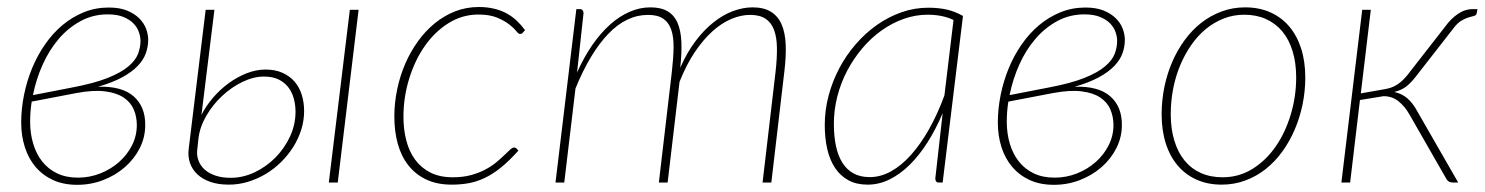

<svg xmlns="http://www.w3.org/2000/svg" viewBox="-20 -521 4238 548"><path d="M70.5 -231Q66 -202.5 66 -173.5Q66 -140 74.8 -110.8Q83.5 -81.5 100.5 -60Q117.5 -38.5 143 -26.2Q168.5 -14 202.5 -14Q236 -14 266.2 -26Q296.5 -38 319.8 -58.5Q343 -79 356.8 -106.2Q370.5 -133.5 370.5 -164Q370.5 -188 361.8 -208.5Q353 -229 333 -242.5Q313 -256 280 -260.2Q247 -264.5 198.5 -255.5ZM184.5 -271Q248.5 -283 287.2 -298.5Q326 -314 346.8 -331.8Q367.5 -349.5 374.2 -368Q381 -386.5 381 -404Q381 -416 376.5 -429.2Q372 -442.5 361.2 -453.8Q350.5 -465 332.5 -472.5Q314.5 -480 287.5 -480Q245.5 -480 210 -460.8Q174.5 -441.5 147.2 -409.5Q120 -377.5 101.5 -336Q83 -294.5 74 -249.5ZM260 -273.5Q328 -275.5 361.5 -246Q395 -216.5 394.5 -164Q394.5 -129 378.8 -98Q363 -67 336.2 -43.8Q309.5 -20.5 274.5 -7Q239.5 6.5 200.5 6.5Q161 6.5 131.2 -7.2Q101.5 -21 81.2 -45Q61 -69 50.8 -101.5Q40.5 -134 40.5 -171Q40.5 -210 48.5 -249.8Q56.5 -289.5 71.5 -326Q86.5 -362.5 108.5 -394.2Q130.5 -426 158.2 -449.2Q186 -472.5 219.2 -486Q252.5 -499.5 290.5 -499.5Q321.5 -499.5 342.8 -490.8Q364 -482 377.5 -468.5Q391 -455 397 -438.8Q403 -422.5 403 -407Q403 -388 396.2 -369Q389.5 -350 373 -332.8Q356.5 -315.5 329 -300.5Q301.5 -285.5 260 -273.5Z M1003.5 -493 944 0H918.5L978.5 -493ZM543 -94Q541 -77.5 546.5 -62.8Q552 -48 564.2 -37Q576.5 -26 595 -19.8Q613.5 -13.5 638.5 -13.5Q673.5 -13.5 706.8 -29.2Q740 -45 766 -71.2Q792 -97.5 807.8 -131.5Q823.5 -165.5 823.5 -202Q823.5 -221.5 818.5 -239.8Q813.5 -258 802.8 -272Q792 -286 775 -294.2Q758 -302.5 733.5 -302.5Q703.5 -302.5 672 -287.2Q640.5 -272 614 -247.2Q587.5 -222.5 569 -190.8Q550.5 -159 546.5 -126.5ZM555 -193Q567.5 -218 587.5 -241.5Q607.5 -265 632 -283Q656.5 -301 683.8 -311.8Q711 -322.5 738 -322.5Q765.5 -322.5 786.2 -313.2Q807 -304 820.8 -288Q834.5 -272 841.2 -250.5Q848 -229 848 -204Q848 -177 839.8 -150.8Q831.5 -124.5 816.8 -101.2Q802 -78 782 -58.2Q762 -38.5 738 -24.2Q714 -10 687.5 -2Q661 6 633.5 6Q602.5 6 580 -2Q557.5 -10 543 -23.8Q528.5 -37.5 522.2 -56Q516 -74.5 518.5 -95.5L567 -493H592Z M1459.5 -91Q1432.5 -61 1408.8 -42Q1385 -23 1362.2 -12.5Q1339.5 -2 1317 2Q1294.5 6 1269.5 6Q1227 6 1196.2 -8.8Q1165.5 -23.5 1145.2 -49.5Q1125 -75.5 1115.2 -111Q1105.5 -146.5 1105.5 -188Q1105.5 -227 1113.5 -265.5Q1121.5 -304 1136.5 -338.8Q1151.5 -373.5 1173 -403.2Q1194.5 -433 1221.2 -454.8Q1248 -476.5 1279.5 -488.8Q1311 -501 1346.5 -501Q1370.5 -501 1390.2 -496.2Q1410 -491.5 1426 -482.8Q1442 -474 1454.8 -462Q1467.5 -450 1478.5 -435L1471.5 -427Q1468.5 -424 1464 -424Q1460 -424 1453 -432.8Q1446 -441.5 1432.8 -451.8Q1419.5 -462 1398.5 -470.8Q1377.5 -479.5 1345.5 -479.5Q1299.5 -479.5 1260.2 -455Q1221 -430.5 1192.5 -389.8Q1164 -349 1147.8 -296.2Q1131.5 -243.5 1131.5 -187.5Q1131.5 -151 1139.8 -119.5Q1148 -88 1165.2 -64.8Q1182.5 -41.5 1209 -28.2Q1235.5 -15 1272.5 -15Q1301.5 -15 1324.2 -21.2Q1347 -27.5 1365 -37Q1383 -46.5 1396.2 -57.5Q1409.5 -68.5 1419.2 -78Q1429 -87.5 1435.8 -93.8Q1442.5 -100 1447 -100Q1451.5 -100 1454.5 -97L1459.5 -91Z M1565.5 0 1625 -495H1635Q1640.5 -495 1643 -491.5Q1645.5 -488 1645.5 -483.5L1627 -314Q1646.5 -357.5 1670.2 -392Q1694 -426.5 1720.8 -450.5Q1747.5 -474.5 1776.8 -487.2Q1806 -500 1836.5 -500Q1867 -500 1886 -488.5Q1905 -477 1914.2 -454.8Q1923.5 -432.5 1924.8 -400.5Q1926 -368.5 1921.5 -327.5Q1940.5 -371 1965 -403.5Q1989.5 -436 2016.8 -457.5Q2044 -479 2072.5 -489.5Q2101 -500 2128 -500Q2160 -500 2180.2 -487.5Q2200.5 -475 2210.8 -451.5Q2221 -428 2222.5 -393.8Q2224 -359.5 2218.5 -315.5L2181.5 0H2156.5L2193.5 -315.5Q2198 -354.5 2197.5 -384.8Q2197 -415 2189.2 -435.8Q2181.5 -456.5 2165 -467.5Q2148.5 -478.5 2121 -478.5Q2095 -478.5 2067.5 -467Q2040 -455.5 2013.8 -432Q1987.5 -408.5 1963.2 -372.5Q1939 -336.5 1919.5 -287.5L1885.5 0H1860.5L1897.5 -315.5Q1902 -354.5 1902.5 -384.8Q1903 -415 1896 -435.8Q1889 -456.5 1873.2 -467.5Q1857.5 -478.5 1830 -478.5Q1768 -478.5 1716 -424.2Q1664 -370 1622.5 -268.5L1590.5 0Z M2701.5 -464Q2684.5 -472 2666.2 -475.5Q2648 -479 2627.5 -479Q2592.5 -479 2559 -467Q2525.5 -455 2495.8 -433.8Q2466 -412.5 2441.2 -383.2Q2416.5 -354 2398.2 -319.5Q2380 -285 2370 -246.2Q2360 -207.5 2360 -167.5Q2360 -132 2366 -104Q2372 -76 2384.5 -56.2Q2397 -36.5 2416.2 -26Q2435.5 -15.5 2462.5 -15.5Q2493.5 -15.5 2523.2 -32Q2553 -48.5 2580.2 -79Q2607.5 -109.5 2631.8 -152.5Q2656 -195.5 2675.5 -248.5ZM2670.5 -198Q2651.5 -153 2627.8 -115.5Q2604 -78 2576.8 -51Q2549.5 -24 2519.2 -9Q2489 6 2456.5 6Q2424.5 6 2401.5 -6.5Q2378.5 -19 2363.5 -41.5Q2348.5 -64 2341.2 -95.2Q2334 -126.5 2334 -164.5Q2334 -207 2345 -248.2Q2356 -289.5 2375.8 -326.8Q2395.5 -364 2423 -395.5Q2450.5 -427 2483.2 -450Q2516 -473 2553 -486Q2590 -499 2629.5 -499Q2658 -499 2681.8 -493.8Q2705.5 -488.5 2728.5 -475.5L2670.5 0H2659.5Q2653.5 0 2651.5 -3.8Q2649.5 -7.5 2649.5 -11.5Z M2858 -231Q2853.5 -202.5 2853.5 -173.5Q2853.5 -140 2862.2 -110.8Q2871 -81.5 2888 -60Q2905 -38.5 2930.5 -26.2Q2956 -14 2990 -14Q3023.5 -14 3053.8 -26Q3084 -38 3107.2 -58.5Q3130.5 -79 3144.2 -106.2Q3158 -133.5 3158 -164Q3158 -188 3149.2 -208.5Q3140.5 -229 3120.5 -242.5Q3100.5 -256 3067.5 -260.2Q3034.5 -264.5 2986 -255.5ZM2972 -271Q3036 -283 3074.8 -298.5Q3113.5 -314 3134.2 -331.8Q3155 -349.5 3161.8 -368Q3168.5 -386.5 3168.5 -404Q3168.5 -416 3164 -429.2Q3159.5 -442.5 3148.8 -453.8Q3138 -465 3120 -472.5Q3102 -480 3075 -480Q3033 -480 2997.5 -460.8Q2962 -441.5 2934.8 -409.5Q2907.5 -377.5 2889 -336Q2870.5 -294.5 2861.5 -249.5ZM3047.5 -273.5Q3115.5 -275.5 3149 -246Q3182.5 -216.5 3182 -164Q3182 -129 3166.2 -98Q3150.5 -67 3123.8 -43.8Q3097 -20.5 3062 -7Q3027 6.5 2988 6.5Q2948.5 6.5 2918.8 -7.2Q2889 -21 2868.8 -45Q2848.5 -69 2838.2 -101.5Q2828 -134 2828 -171Q2828 -210 2836 -249.8Q2844 -289.5 2859 -326Q2874 -362.5 2896 -394.2Q2918 -426 2945.8 -449.2Q2973.5 -472.5 3006.8 -486Q3040 -499.5 3078 -499.5Q3109 -499.5 3130.2 -490.8Q3151.5 -482 3165 -468.5Q3178.5 -455 3184.5 -438.8Q3190.5 -422.5 3190.5 -407Q3190.5 -388 3183.8 -369Q3177 -350 3160.5 -332.8Q3144 -315.5 3116.5 -300.5Q3089 -285.5 3047.5 -273.5Z M3469.5 -15Q3516.5 -15 3555.2 -39.2Q3594 -63.5 3621.5 -103.5Q3649 -143.5 3664.2 -194.8Q3679.5 -246 3679.5 -300Q3679.5 -342 3669.2 -375.2Q3659 -408.5 3639.8 -431.5Q3620.5 -454.5 3593 -466.8Q3565.5 -479 3531.5 -479Q3500 -479 3472.2 -468Q3444.5 -457 3421.2 -437.8Q3398 -418.5 3379.5 -391.8Q3361 -365 3348 -333.5Q3335 -302 3328.2 -266.8Q3321.5 -231.5 3321.5 -195Q3321.5 -153 3331.8 -119.5Q3342 -86 3361 -62.8Q3380 -39.5 3407.5 -27.2Q3435 -15 3469.5 -15ZM3467 6Q3427.5 6 3395.8 -8Q3364 -22 3341.8 -48Q3319.5 -74 3307.5 -111.2Q3295.5 -148.5 3295.5 -195Q3295.5 -234 3303.2 -272Q3311 -310 3325.5 -343.8Q3340 -377.5 3361 -406.2Q3382 -435 3408.5 -455.8Q3435 -476.5 3466.5 -488.2Q3498 -500 3534 -500Q3573.5 -500 3605.2 -486Q3637 -472 3659.2 -446Q3681.5 -420 3693.5 -383Q3705.5 -346 3705.5 -300Q3705.5 -261 3697.8 -223.2Q3690 -185.5 3675.5 -151.5Q3661 -117.5 3640 -88.5Q3619 -59.5 3592.5 -38.5Q3566 -17.5 3534.2 -5.8Q3502.5 6 3467 6Z M4105.5 -446Q4121 -467.5 4141 -481.2Q4161 -495 4184 -495H4197L4194.5 -482Q4193 -477 4186.8 -475.5Q4180.5 -474 4171.2 -471.2Q4162 -468.5 4151 -462Q4140 -455.5 4129 -441L4021 -302.5Q4007.5 -285 3994.2 -274.5Q3981 -264 3959.5 -258.5Q3982 -253.5 3997.5 -239.8Q4013 -226 4024.5 -204.5L4142 0H4127.5Q4120.5 0 4116.2 -2.2Q4112 -4.5 4109 -9L4001.5 -196.5Q3989.5 -217.5 3971.5 -232Q3953.5 -246.5 3929 -246.5L3861.5 -235.5L3833.5 0H3808.5L3868 -493H3892.5L3864 -254.5L3932.5 -266.5Q3953.5 -270 3968.2 -279.8Q3983 -289.5 3996 -305.5Z"/></svg>

Font: Lato ExtraLight
Style: Italic
Weight: 275
Italic angle: -7°
Designer: Lukasz Dziedzic with Adam Twardoch and Botio Nikoltchev
Foundry: tyPoland Lukasz Dziedzic
Version: Version 2.015; 2015-08-06; http://www.latofonts.com/